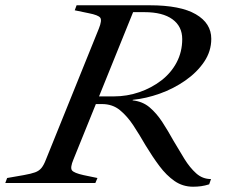

<svg xmlns="http://www.w3.org/2000/svg" viewBox="-68 -693 906 727"><path d="M663 14Q624 14 593 -7.5Q562 -29 535.5 -64.5Q509 -100 483 -143Q460 -183 437 -218Q414 -253 386 -276Q358 -299 318 -299H295L210 -89Q197 -58 204.5 -48Q212 -38 248 -30L301 -19L293 0H-48L-41 -19L22 -30Q50 -35 65 -40.5Q80 -46 89 -57Q98 -68 106 -89L306 -584Q319 -616 311.5 -626Q304 -636 268 -643L215 -654L222 -673H499Q615 -673 673.5 -639Q732 -605 732 -546Q732 -499 705 -459Q678 -419 633.5 -388Q589 -357 537 -338.5Q485 -320 435 -315L434 -313Q472 -309 498.5 -286.5Q525 -264 546.5 -231Q568 -198 589 -160Q610 -124 630.5 -91Q651 -58 675 -36.5Q699 -15 731 -15L724 5Q708 10 693.5 12Q679 14 663 14ZM307 -328H363Q413 -328 459.5 -344Q506 -360 543 -388.5Q580 -417 601 -457Q622 -497 622 -545Q622 -593 585 -620Q548 -647 479 -647H436Z"/></svg>

Font: Ibarra Real Nova Medium
Style: Italic
Weight: 500
Italic angle: -22°
Designer: Jose Maria Ribagorda & Octavio Pardo
Foundry: Octavio Pardo
Version: Version 2.000